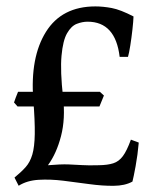

<svg xmlns="http://www.w3.org/2000/svg" viewBox="-20 -575 485 608"><path d="M402.8 -522.9Q402.3 -507.8 399.4 -481.7Q396.5 -455.6 392.6 -430.9Q388.7 -406.2 385.3 -395H358.9Q345.7 -506.3 257.3 -506.3Q240.7 -506.3 223.1 -499.5Q205.6 -492.7 192.4 -469.7Q179.2 -446.8 174.8 -398.4Q170.4 -350.1 179.7 -267.1Q187.5 -199.2 173.3 -144.3Q159.2 -89.4 131.8 -51.8Q172.9 -55.2 195.8 -54.4Q218.8 -53.7 239.3 -52.2Q259.8 -50.8 293 -51.8Q320.8 -52.2 338.6 -57.9Q356.4 -63.5 369.1 -80.6Q381.8 -97.7 394.5 -132.8L419.4 -123.5Q416 -84.5 409.4 -48.6Q402.8 -12.7 399.4 0Q375.5 13.2 339.8 13.4Q304.2 13.7 263.2 8.1Q222.2 2.4 180.7 -2.7Q139.2 -7.8 102.3 -5.6Q65.4 -3.4 39.1 13.2L25.9 -12.7Q47.4 -30.3 61.3 -45.9Q75.2 -61.5 82.3 -85.4Q89.4 -109.4 90.1 -150.4Q90.8 -191.4 85.4 -259.3Q75.2 -393.6 125.5 -474.1Q175.8 -554.7 282.2 -554.7Q306.2 -554.7 333.7 -549.6Q361.3 -544.4 402.8 -522.9ZM294.9 -237.8H35.6L24.4 -250.5Q26.4 -257.3 30.3 -267.1Q34.2 -276.9 37.1 -284.2H296.4L309.1 -272.5Z"/></svg>

Font: Dai Banna SIL
Style: Regular
Weight: 400
Designer: Victor Gaultney
Foundry: SIL International
Version: Version 4.000